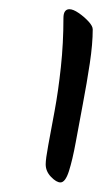

<svg xmlns="http://www.w3.org/2000/svg" viewBox="-20 -744 218 411"><path d="M178.5 -681.2Q178.5 -650.2 172.3 -608.8Q166.1 -567.4 157 -519.5Q149.3 -478.1 142.2 -439.9Q135.2 -401.6 127.5 -377.5Q119.8 -353.5 109.4 -353.5Q100.7 -353.5 89.2 -365.4Q77.8 -377.3 77.8 -392.3Q77.8 -403.4 83.3 -433.2Q88.8 -462.9 96.8 -506Q104.8 -549.1 110.3 -600.4Q115.8 -651.6 115.8 -705.3Q115.8 -715 119.1 -719.6Q122.5 -724.3 128.5 -724.3Q136.6 -724.3 148.4 -716.2Q160.2 -708.1 169.4 -698.1Q178.5 -688.2 178.5 -681.2Z"/></svg>

Font: Kalam Variable Light
Style: Regular
Weight: 300
Designer: Lipi Raval, Jonny Pinhorn
Foundry: Indian Type Foundry
Version: Version 3.000